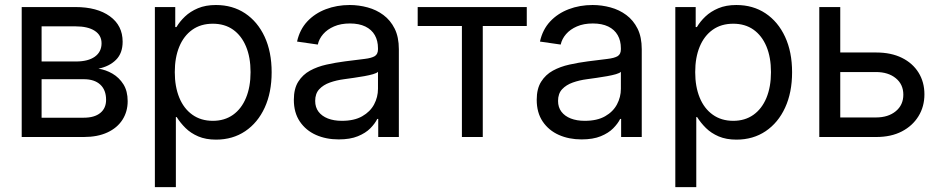

<svg xmlns="http://www.w3.org/2000/svg" viewBox="-20 -558 3827 782"><path d="M68.4 0V-529.3H287.1Q375.5 -529.3 427.5 -491.7Q479.5 -454.1 479.5 -388.2Q479.5 -341.3 452.6 -314.5Q425.8 -287.6 380.9 -278.3Q410.6 -273.9 438 -258.1Q465.3 -242.2 482.7 -214.6Q500 -187 500 -146Q500 -103.5 478.8 -70.3Q457.5 -37.1 417.5 -18.6Q377.4 0 321.3 0ZM149.4 -78.6H321.3Q364.7 -78.6 388.4 -97.9Q412.1 -117.2 412.1 -151.4Q412.1 -191.4 388.4 -213.4Q364.7 -235.4 321.3 -235.4H149.4ZM149.4 -307.6H289.6Q338.9 -307.6 366.2 -327.1Q393.6 -346.7 393.6 -381.8Q393.6 -414.6 365.7 -432.6Q337.9 -450.7 287.1 -450.7H149.4Z M610.8 204.1V-529.3H693.8V-447.8H698.7Q711.9 -470.2 733.4 -490.7Q754.9 -511.2 786.1 -524.4Q817.4 -537.6 859.4 -537.6Q927.2 -537.6 978.3 -503.7Q1029.3 -469.7 1057.9 -408.2Q1086.4 -346.7 1086.4 -263.7Q1086.4 -181.2 1058.1 -119.6Q1029.8 -58.1 978.8 -23.7Q927.7 10.7 859.9 10.7Q818.4 10.7 787.6 -2.4Q756.8 -15.6 735.6 -36.6Q714.4 -57.6 699.7 -81.1H696.3V204.1ZM846.7 -65.9Q894.5 -65.9 929 -90.3Q963.4 -114.7 981.9 -159.4Q1000.5 -204.1 1000.5 -264.2Q1000.5 -324.7 981.9 -368.9Q963.4 -413.1 929.2 -437.3Q895 -461.4 846.7 -461.4Q797.9 -461.4 763.2 -436.8Q728.5 -412.1 710.2 -367.9Q691.9 -323.7 691.9 -264.2Q691.9 -205.1 710.2 -160.4Q728.5 -115.7 763.4 -90.8Q798.3 -65.9 846.7 -65.9Z M1359.4 9.8Q1308.1 9.8 1266.8 -8.5Q1225.6 -26.9 1201.2 -63Q1176.8 -99.1 1176.8 -151.4Q1176.8 -196.8 1194.8 -225.3Q1212.9 -253.9 1242.7 -270.3Q1272.5 -286.6 1309.8 -294.9Q1347.2 -303.2 1385.3 -308.1Q1434.6 -314.5 1463.9 -317.9Q1493.2 -321.3 1506.3 -329.3Q1519.5 -337.4 1519.5 -357.4V-361.3Q1519.5 -392.1 1506.6 -414.8Q1493.7 -437.5 1468 -450Q1442.4 -462.4 1405.3 -462.4Q1368.2 -462.4 1340.6 -450.4Q1313 -438.5 1296.1 -418.9Q1279.3 -399.4 1274.4 -376.5L1189.9 -388.7Q1200.7 -437.5 1231.4 -470.5Q1262.2 -503.4 1307.1 -520.5Q1352.1 -537.6 1404.3 -537.6Q1441.4 -537.6 1477.3 -527.8Q1513.2 -518.1 1541.7 -496.8Q1570.3 -475.6 1587.4 -441.4Q1604.5 -407.2 1604.5 -357.4V0H1520.5V-73.7H1516.6Q1507.3 -54.7 1488.3 -35.4Q1469.2 -16.1 1437.7 -3.2Q1406.2 9.8 1359.4 9.8ZM1372.6 -65.9Q1422.9 -65.9 1455.3 -84.5Q1487.8 -103 1503.7 -132.8Q1519.5 -162.6 1519.5 -196.3V-265.6Q1514.6 -260.3 1499.5 -255.9Q1484.4 -251.5 1463.6 -247.8Q1442.9 -244.1 1421.1 -241Q1399.4 -237.8 1381.3 -235.4Q1350.6 -231.4 1323.7 -221.9Q1296.9 -212.4 1280.3 -194.6Q1263.7 -176.8 1263.7 -147Q1263.7 -121.1 1277.3 -103Q1291 -85 1315.4 -75.4Q1339.8 -65.9 1372.6 -65.9Z M1861.3 0V-452.1H1681.2V-529.3H2125.5V-452.1H1946.3V0Z M2348.6 9.8Q2297.4 9.8 2256.1 -8.5Q2214.8 -26.9 2190.4 -63Q2166 -99.1 2166 -151.4Q2166 -196.8 2184.1 -225.3Q2202.1 -253.9 2231.9 -270.3Q2261.7 -286.6 2299.1 -294.9Q2336.4 -303.2 2374.5 -308.1Q2423.8 -314.5 2453.1 -317.9Q2482.4 -321.3 2495.6 -329.3Q2508.8 -337.4 2508.8 -357.4V-361.3Q2508.8 -392.1 2495.8 -414.8Q2482.9 -437.5 2457.3 -450Q2431.6 -462.4 2394.5 -462.4Q2357.4 -462.4 2329.8 -450.4Q2302.2 -438.5 2285.4 -418.9Q2268.6 -399.4 2263.7 -376.5L2179.2 -388.7Q2189.9 -437.5 2220.7 -470.5Q2251.5 -503.4 2296.4 -520.5Q2341.3 -537.6 2393.6 -537.6Q2430.7 -537.6 2466.6 -527.8Q2502.4 -518.1 2531 -496.8Q2559.6 -475.6 2576.7 -441.4Q2593.8 -407.2 2593.8 -357.4V0H2509.8V-73.7H2505.9Q2496.6 -54.7 2477.5 -35.4Q2458.5 -16.1 2427 -3.2Q2395.5 9.8 2348.6 9.8ZM2361.8 -65.9Q2412.1 -65.9 2444.6 -84.5Q2477.1 -103 2492.9 -132.8Q2508.8 -162.6 2508.8 -196.3V-265.6Q2503.9 -260.3 2488.8 -255.9Q2473.6 -251.5 2452.9 -247.8Q2432.1 -244.1 2410.4 -241Q2388.7 -237.8 2370.6 -235.4Q2339.8 -231.4 2313 -221.9Q2286.1 -212.4 2269.5 -194.6Q2252.9 -176.8 2252.9 -147Q2252.9 -121.1 2266.6 -103Q2280.3 -85 2304.7 -75.4Q2329.1 -65.9 2361.8 -65.9Z M2730.5 204.1V-529.3H2813.5V-447.8H2818.4Q2831.5 -470.2 2853 -490.7Q2874.5 -511.2 2905.8 -524.4Q2937 -537.6 2979 -537.6Q3046.9 -537.6 3097.9 -503.7Q3148.9 -469.7 3177.5 -408.2Q3206.1 -346.7 3206.1 -263.7Q3206.1 -181.2 3177.7 -119.6Q3149.4 -58.1 3098.4 -23.7Q3047.4 10.7 2979.5 10.7Q2938 10.7 2907.2 -2.4Q2876.5 -15.6 2855.2 -36.6Q2834 -57.6 2819.3 -81.1H2815.9V204.1ZM2966.3 -65.9Q3014.2 -65.9 3048.6 -90.3Q3083 -114.7 3101.6 -159.4Q3120.1 -204.1 3120.1 -264.2Q3120.1 -324.7 3101.6 -368.9Q3083 -413.1 3048.8 -437.3Q3014.6 -461.4 2966.3 -461.4Q2917.5 -461.4 2882.8 -436.8Q2848.1 -412.1 2829.8 -367.9Q2811.5 -323.7 2811.5 -264.2Q2811.5 -205.1 2829.8 -160.4Q2848.1 -115.7 2883.1 -90.8Q2918 -65.9 2966.3 -65.9Z M3390.1 -344.2H3548.8Q3609.4 -344.2 3653.3 -322.5Q3697.3 -300.8 3721.2 -262.2Q3745.1 -223.6 3745.1 -173.8Q3745.1 -124 3720.9 -84.7Q3696.8 -45.4 3653.1 -22.7Q3609.4 0 3548.8 0H3316.9V-529.3H3402.3V-79.6H3547.4Q3597.7 -79.6 3628.4 -105Q3659.2 -130.4 3659.2 -172.4Q3659.2 -214.4 3628.4 -239.5Q3597.7 -264.6 3547.4 -264.6H3390.1Z"/></svg>

Font: Inter 24pt
Style: Regular
Weight: 400
Designer: Rasmus Andersson
Foundry: rsms
Version: Version 4.001;git-66647c0bb